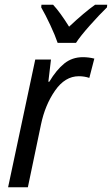

<svg xmlns="http://www.w3.org/2000/svg" viewBox="-20 -786 470 806"><path d="M128 -536H194L183 -443H187Q217 -493 250 -519.5Q283 -546 328 -546Q352 -546 376 -540L355 -459Q334 -466 311 -466Q253 -466 211 -405.5Q169 -345 152 -263L97 0H14ZM153 -755 154 -766H203Q232 -735 270 -674Q334 -734 379 -766H430L429 -755Q398 -725 357.5 -679.5Q317 -634 299 -606H222Q212 -636 191.5 -680Q171 -724 153 -755Z"/></svg>

Font: Noto Sans UI Narrow
Style: Italic
Weight: 400
Width: 4
Italic angle: -12°
Designer: Monotype Design Team
Foundry: Monotype Imaging Inc.
Version: Version 1.001